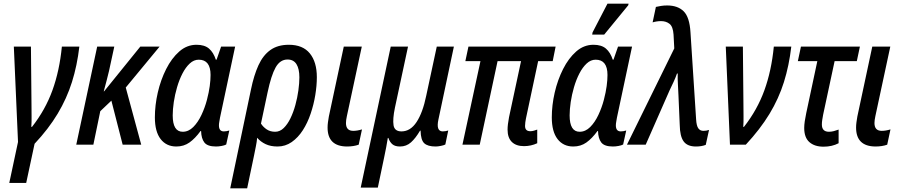

<svg xmlns="http://www.w3.org/2000/svg" viewBox="-20 -795 4950 1055"><path d="M31 210 79 -15 56 -539H150L153 -223Q153 -190 153.5 -156Q154 -122 152 -98H156Q229 -191 268 -298.5Q307 -406 320 -539H416Q404 -435 375.5 -344.5Q347 -254 297 -170.5Q247 -87 170 -5L124 210Z M399 0 514 -539H608L579 -405Q566 -351 550 -293H552L751 -539H857L671 -314L756 0H654L592 -242L531 -184L493 0Z M949 10Q894 10 862.5 -31Q831 -72 831 -150Q831 -217 847 -286.5Q863 -356 893 -415.5Q923 -475 965 -512Q1007 -549 1060 -549Q1104 -549 1128.5 -528Q1153 -507 1166 -467H1170L1195 -539H1272L1189 -149Q1187 -136 1185 -125.5Q1183 -115 1183 -106Q1183 -73 1210 -73Q1224 -73 1240 -78L1223 -1Q1214 4 1197.5 7Q1181 10 1167 10Q1120 10 1103 -12Q1086 -34 1085 -75H1082Q1052 -34 1021 -12Q990 10 949 10ZM984 -71Q1016 -71 1042 -97Q1068 -123 1087 -163.5Q1106 -204 1117 -246Q1128 -288 1132.5 -322Q1137 -356 1137 -383Q1137 -467 1072 -467Q1045 -467 1022.5 -446Q1000 -425 982.5 -391Q965 -357 953 -316Q941 -275 935 -234.5Q929 -194 929 -161Q929 -71 984 -71Z M1359 -303Q1375 -381 1400 -436Q1425 -491 1465.5 -520Q1506 -549 1567 -549Q1644 -549 1682.5 -501.5Q1721 -454 1721 -371Q1721 -325 1712.5 -273Q1704 -221 1687 -170.5Q1670 -120 1644 -79.5Q1618 -39 1583 -14.5Q1548 10 1505 10Q1467 10 1439.5 -3Q1412 -16 1393 -38Q1391 -15 1386 9Q1381 33 1376 59L1338 240H1245ZM1492 -71Q1518 -71 1539 -91.5Q1560 -112 1576 -145Q1592 -178 1603 -218Q1614 -258 1619.5 -298Q1625 -338 1625 -370Q1625 -417 1609 -442.5Q1593 -468 1560 -468Q1519 -468 1494.5 -424.5Q1470 -381 1450 -286L1414 -116Q1426 -97 1445.5 -84Q1465 -71 1492 -71Z M1886 10Q1780 9 1780 -94Q1780 -108 1782 -123Q1784 -138 1787 -155L1869 -539H1968L1886 -157Q1881 -134 1881 -119Q1881 -76 1921 -76Q1943 -76 1969 -84L1951 0Q1923 10 1886 10Z M1962 236 2127 -539H2222L2150 -203Q2137 -140 2142.5 -106.5Q2148 -73 2186 -73Q2235 -73 2269 -124.5Q2303 -176 2322 -269L2380 -539H2474L2389 -138Q2375 -73 2413 -73Q2421 -73 2429 -74.5Q2437 -76 2443 -78L2427 -1Q2420 3 2403 6.5Q2386 10 2374 10Q2330 10 2311 -8Q2292 -26 2291 -77H2288Q2264 -36 2238.5 -13Q2213 10 2178 10Q2151 10 2136.5 -2Q2122 -14 2114 -37H2111Q2107 -13 2102 14.5Q2097 42 2091 69L2056 236Z M2859 8Q2816 8 2792.5 -15Q2769 -38 2769 -83Q2769 -109 2777 -151L2843 -459H2714L2616 0H2521L2620 -459H2537L2554 -539H3033L3017 -459H2937L2870 -144Q2868 -133 2866.5 -123Q2865 -113 2865 -103Q2865 -74 2894 -74Q2904 -74 2914 -77Q2924 -80 2932 -83V-8Q2898 8 2859 8Z M3130 10Q3075 10 3043.5 -31Q3012 -72 3012 -150Q3012 -217 3028 -286.5Q3044 -356 3074 -415.5Q3104 -475 3146 -512Q3188 -549 3241 -549Q3285 -549 3309.5 -528Q3334 -507 3347 -467H3351L3376 -539H3453L3370 -149Q3368 -136 3366 -125.5Q3364 -115 3364 -106Q3364 -73 3391 -73Q3405 -73 3421 -78L3404 -1Q3395 4 3378.5 7Q3362 10 3348 10Q3301 10 3284 -12Q3267 -34 3266 -75H3263Q3233 -34 3202 -12Q3171 10 3130 10ZM3165 -71Q3197 -71 3223 -97Q3249 -123 3268 -163.5Q3287 -204 3298 -246Q3309 -288 3313.5 -322Q3318 -356 3318 -383Q3318 -467 3253 -467Q3226 -467 3203.5 -446Q3181 -425 3163.5 -391Q3146 -357 3134 -316Q3122 -275 3116 -234.5Q3110 -194 3110 -161Q3110 -71 3165 -71ZM3234 -605 3236 -617 3318 -775H3434L3432 -766L3300 -605Z M3804 10Q3757 10 3736.5 -18Q3716 -46 3715 -109L3708 -271Q3707 -299 3705 -331.5Q3703 -364 3704 -391H3700Q3692 -368 3681 -344.5Q3670 -321 3659 -298L3528 0H3425L3685 -529L3681 -605Q3678 -649 3659 -664Q3640 -679 3612 -679Q3600 -679 3587.5 -677Q3575 -675 3566 -672L3584 -757Q3597 -760 3612.5 -762.5Q3628 -765 3646 -765Q3704 -765 3736.5 -733Q3769 -701 3774 -618L3805 -139Q3807 -104 3817 -90Q3827 -76 3845 -76Q3861 -76 3876 -81L3858 1Q3835 10 3804 10Z M3991 0 3968 -539H4062L4065 -223Q4065 -190 4065.5 -156Q4066 -122 4064 -98H4068Q4141 -191 4180 -298.5Q4219 -406 4232 -539H4328Q4316 -435 4287.5 -344Q4259 -253 4208 -169Q4157 -85 4078 0Z M4505 11Q4456 11 4427.5 -14Q4399 -39 4399 -92Q4399 -108 4402 -129Q4405 -150 4410 -173L4471 -459H4364L4381 -539H4705L4688 -459H4566L4503 -165Q4500 -149 4498 -136Q4496 -123 4496 -111Q4496 -71 4535 -71Q4548 -71 4561.5 -74.5Q4575 -78 4588 -83V-8Q4552 11 4505 11Z M4790 10Q4684 9 4684 -94Q4684 -108 4686 -123Q4688 -138 4691 -155L4773 -539H4872L4790 -157Q4785 -134 4785 -119Q4785 -76 4825 -76Q4847 -76 4873 -84L4855 0Q4827 10 4790 10Z"/></svg>

Font: Noto Sans Condensed Medium
Style: Italic
Weight: 500
Width: 3
Italic angle: -12°
Designer: Monotype Design Team
Foundry: Monotype Imaging Inc.
Version: Version 2.013; ttfautohint (v1.8.4.7-5d5b)